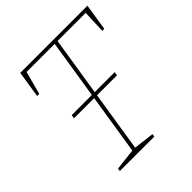

<svg xmlns="http://www.w3.org/2000/svg" viewBox="-189 -821 950 950"><g transform="rotate(-45 286.0 -346.0)"><path d="M131 -345 134 -364H435L432 -345ZM107 0 109 -15 230 -29 221 -21 325 -680 332 -673H120L129 -680L95 -552H80L102 -692H572L550 -552H536L541 -680L548 -673H337L345 -680L241 -21L236 -29L350 -15L348 0Z"/></g></svg>

Font: Bitter Thin
Style: Italic
Weight: 100
Italic angle: -9°
Designer: Sol Matas, and Bitter project Authors
Foundry: Sol Matas
Version: Version 2.002